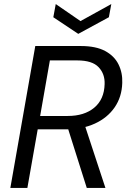

<svg xmlns="http://www.w3.org/2000/svg" viewBox="-20 -927 635 947"><path d="M31 0 154 -700H379Q453 -700 498.5 -675.5Q544 -651 564.5 -609.5Q585 -568 583 -518Q581 -449 545.5 -397.5Q510 -346 448 -317.5Q386 -289 304 -289H166L115 0ZM408 0 309 -313H397L500 0ZM178 -355H314Q396 -355 445 -396Q494 -437 496 -512Q498 -562 466.5 -595.5Q435 -629 361 -629H226ZM529 -907 517 -842 366 -760 243 -842 255 -907 377 -823Z"/></svg>

Font: DM Sans 16pt
Style: Italic
Weight: 400
Italic angle: -10°
Version: Version 4.004;gftools[0.9.30]